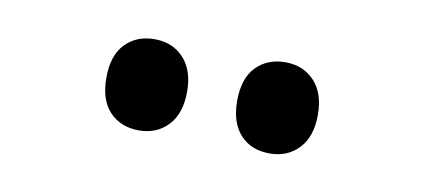

<svg xmlns="http://www.w3.org/2000/svg" viewBox="-30 -803 560 253"><g transform="rotate(10 250.0 -676.0)"><path d="M108 -676Q108 -706 123 -721.5Q138 -737 162 -737Q186 -737 201 -721Q216 -705 216 -676Q216 -647 201 -631Q186 -615 162 -615Q138 -615 123 -630.5Q108 -646 108 -676ZM283 -676Q283 -706 298 -721.5Q313 -737 337 -737Q361 -737 376 -721Q391 -705 391 -676Q391 -647 376 -631Q361 -615 337 -615Q312 -615 297.5 -631Q283 -647 283 -676Z"/></g></svg>

Font: Noto Sans ExtraCondensed SemiBold
Style: Regular
Weight: 600
Width: 2
Designer: Monotype Design Team
Foundry: Monotype Imaging Inc.
Version: Version 2.013; ttfautohint (v1.8.4.7-5d5b)